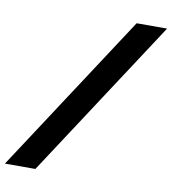

<svg xmlns="http://www.w3.org/2000/svg" viewBox="-117 -764 818 913"><g transform="rotate(10 292.0 -307.0)"><path d="M616 -690 115 76H-32L469 -690Z"/></g></svg>

Font: Exo 2 ExtraBold
Style: Italic
Weight: 800
Italic angle: -8°
Designer: Natanael Gama
Foundry: Natanael Gama
Version: Version 2.010